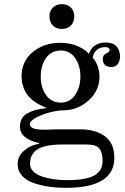

<svg xmlns="http://www.w3.org/2000/svg" viewBox="-20 -676 606 934"><path d="M280.3 -535.2Q253.9 -535.2 237.3 -551.8Q220.7 -568.4 220.7 -596.2Q220.7 -622.6 237.3 -639.2Q253.9 -655.8 280.3 -655.8Q308.1 -655.8 324.7 -639.2Q341.3 -622.6 341.3 -596.2Q341.3 -568.4 324.7 -551.8Q308.1 -535.2 280.3 -535.2ZM479 107.9Q479 65.4 463.1 46.1Q447.3 26.9 402.8 26.9H283.2Q180.2 26.9 147 63Q126 85.4 126 120.1Q126 142.1 142.3 158.2Q158.7 174.3 185.5 183.1Q212.4 191.9 241.7 196Q271 200.2 301.8 200.2Q332 200.2 355 198.5Q377.9 196.8 402.6 190.9Q427.2 185.1 442.9 175.3Q458.5 165.5 468.8 148.4Q479 131.3 479 107.9ZM275.9 -176.8Q319.8 -176.8 345.5 -214.1Q371.1 -251.5 371.1 -304.2Q371.1 -356.9 345.5 -393.6Q319.8 -430.2 275.9 -430.2Q230 -430.2 204.1 -394Q178.2 -357.9 178.2 -304.2Q178.2 -250 204.1 -213.4Q230 -176.8 275.9 -176.8ZM287.1 -139.2Q263.2 -139.2 225.8 -130.1Q188.5 -121.1 156.7 -104.5Q125 -87.9 125 -70.8Q125 -44.9 198.2 -44.9L258.8 -46.9H370.1Q444.3 -46.9 490.2 -13.2Q536.1 20.5 536.1 91.8Q536.1 237.8 300.8 237.8Q257.8 237.8 219.5 232.4Q181.2 227.1 145 214.8Q108.9 202.6 87.4 179Q65.9 155.3 65.9 122.1Q65.9 84 97.4 56.6Q128.9 29.3 169.9 23.9V20Q77.1 -1 77.1 -60.1Q77.1 -83 86.7 -99.4Q96.2 -115.7 114.7 -125.7Q133.3 -135.7 154.3 -141.1Q175.3 -146.5 204.1 -149.9V-152.8Q86.4 -195.8 85 -304.2Q85 -378.4 139.6 -423.1Q194.3 -467.8 273.9 -467.8Q321.3 -467.8 359.1 -450.9Q397 -434.1 412.1 -414.1Q432.1 -469.2 494.1 -469.2Q559.6 -469.2 564 -404.8V-397Q558.1 -350.1 522.9 -350.1Q481.4 -350.1 480 -387.2Q480 -409.2 496.1 -416Q513.2 -423.3 513.2 -431.2Q513.2 -446.8 492.2 -446.8Q466.3 -446.8 450.2 -432.6Q434.1 -418.5 431.2 -395Q463.9 -356.4 463.9 -303.2Q463.9 -234.9 410.6 -187Q357.4 -139.2 287.1 -139.2Z"/></svg>

Font: New Heterodox Mono
Style: Book
Weight: 400
Designer: Hao Chi Kiang <hello@hckiang.com>, Alexey Kryukov <alexios@thessalonica.org.ru>
Version: Version 0.0.3